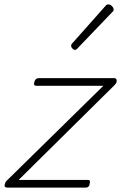

<svg xmlns="http://www.w3.org/2000/svg" viewBox="-20 -857 553 877"><path d="M15 0Q-1 0 1 -11.5Q3 -23 9 -30L452 -465H148Q139 -465 136.5 -469Q134 -473 137 -483Q139 -491 144 -495.5Q149 -500 157 -500H501Q509 -500 511.5 -495Q514 -490 512.5 -483Q511 -476 503 -468L65 -35H381Q389 -35 390.5 -30.5Q392 -26 389 -15Q388 -8 383.5 -4Q379 0 370 0ZM322 -629Q317 -629 311 -635Q305 -641 305 -647Q305 -650 305.5 -652.5Q306 -655 310 -659L461 -829Q464 -834 468 -835.5Q472 -837 476 -837Q480 -837 486 -833.5Q492 -830 495.5 -824Q499 -818 499 -815Q499 -811 498.5 -808.5Q498 -806 493 -802L334 -636Q328 -629 322 -629Z"/></svg>

Font: Playwrite AU QLD Thin
Style: Regular
Weight: 250
Designer: Veronika Burian, José Scaglione
Foundry: TypeTogether
Version: Version 1.002